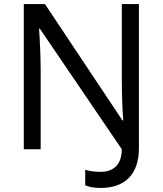

<svg xmlns="http://www.w3.org/2000/svg" viewBox="-20 -734 800 944"><path d="M475 190C590 190 663 128 663 -6V-714H579V-342C579 -268 582 -185 586 -142H582L201 -714H97V0H180V-387C180 -460 175 -554 172 -593H176L579 0C578 87 526 111 475 111C446 111 420 107 399 101V177C417 185 442 190 475 190Z"/></svg>

Font: Noto Sans Gujarati UI
Style: Regular
Weight: 400
Designer: Jelle Bosma - Monotype Design Team, Universal Thirst
Foundry: Monotype Imaging Inc.
Version: Version 2.106